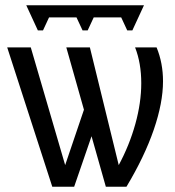

<svg xmlns="http://www.w3.org/2000/svg" viewBox="-20 -708 664 728"><path d="M573.7 -528.3Q598.1 -469.2 598.1 -399.9Q598.1 -318.4 563 -216.1Q527.8 -113.8 459.5 0H381.3L327.1 -191.4L261.2 0H178.2L7.3 -528.3H96.7L227.1 -82L298.3 -292L231.4 -528.3H320.8L430.2 -82Q470.7 -157.2 493.2 -238Q515.6 -318.8 515.6 -392.6Q515.6 -468.8 492.2 -528.3ZM525.9 -688 481.9 -592.8H462.4L439.5 -642.1H335.4L312.5 -592.8H293L270 -642.1H166L143.1 -592.8H123.5L79.6 -688Z"/></svg>

Font: Liberation Sans
Style: Regular
Weight: 400
Designer: Steve Matteson
Foundry: Ascender Corporation
Version: Version 2.00.1